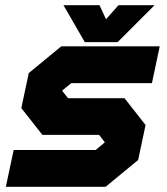

<svg xmlns="http://www.w3.org/2000/svg" viewBox="-20 -718 642 738"><path d="M2.5 0 32.5 -141.5H347.5L384.5 -172L384 -169.5L361 -199.5H143L62 -302.5L90.5 -437L215.5 -540H594L564 -398.5H254L217 -368L217.5 -371L241.5 -340.5H458.5L539.5 -237.5L511 -103L386 0ZM95 -72.5H372L447 -134.5L464 -213L414.5 -272.5H183.5L139 -329.5L156 -408L230.5 -469.5H502H230.5L156 -408L139 -329.5L183.5 -272.5H414.5L464 -213L447 -134.5L372 -72.5H95ZM306 -556 224 -698H362.5L387.5 -644L435.5 -698H574L432 -556ZM347.5 -595H404.5L459.5 -653L404.5 -595H347.5L317.5 -653Z"/></svg>

Font: Tourney Thin Black
Style: Italic
Weight: 900
Italic angle: -12°
Version: Version 1.015